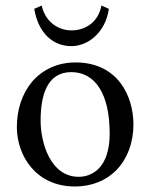

<svg xmlns="http://www.w3.org/2000/svg" viewBox="-20 -665 544 695"><path d="M41 -205C41 -103 109 10 251 10C315 10 364 -13 398 -46C443 -90 463 -153 463 -214C463 -318 406 -439 253 -439C187 -439 133 -412 96 -369C60 -326 41 -268 41 -205ZM238 -404C324 -404 377 -326 377 -182C377 -56 312 -25 265 -25C161 -25 127 -151 127 -228C127 -315 148 -404 238 -404ZM131 -645 104 -633C118 -548 169 -498 239 -498C298 -498 362 -547 374 -633L347 -645C337 -587 291 -555 239 -555C185 -555 142 -592 131 -645Z"/></svg>

Font: Libertinus Math
Style: Regular
Weight: 400
Designer: Philipp H. Poll, Khaled Hosny
Foundry: Caleb Maclennan
Version: Version 7.050;RELEASE